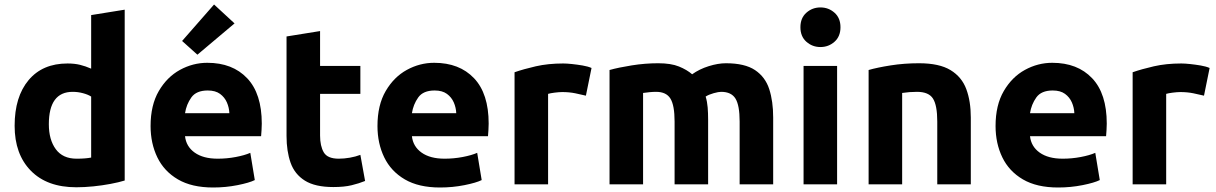

<svg xmlns="http://www.w3.org/2000/svg" viewBox="-20 -819 5404 853"><path d="M319 13Q189 13 117 -60.5Q45 -134 45 -260Q45 -389 107 -463Q169 -537 280 -537Q311 -537 335.5 -531Q360 -525 385 -514V-752L534 -776V-17Q508 -9 471 -2Q434 5 394.5 9Q355 13 319 13ZM320 -114Q360 -114 385 -119V-390Q371 -399 348.5 -405Q326 -411 303 -411Q197 -411 197 -267Q197 -198 228 -156Q259 -114 320 -114Z M927 14Q832 14 770.5 -22Q709 -58 679 -120Q649 -182 649 -259Q649 -352 685.5 -414.5Q722 -477 779.5 -508.5Q837 -540 901 -540Q1013 -540 1078 -471.5Q1143 -403 1143 -270Q1143 -257 1142 -241.5Q1141 -226 1140 -214H802Q807 -168 845 -141Q883 -114 947 -114Q988 -114 1027.5 -121.5Q1067 -129 1092 -140L1112 -19Q1088 -7 1035.5 3.5Q983 14 927 14ZM802 -316H999Q998 -341 988 -364Q978 -387 957.5 -402Q937 -417 903 -417Q852 -417 830 -386Q808 -355 802 -316ZM857 -576 789 -637 931 -799 1022 -715Z M1461 12Q1380 12 1334.5 -16.5Q1289 -45 1271 -96Q1253 -147 1253 -215V-657L1402 -681V-526H1581V-402H1402V-217Q1402 -170 1418.5 -142Q1435 -114 1485 -114Q1509 -114 1534.5 -118.5Q1560 -123 1581 -131L1602 -15Q1575 -4 1542 4Q1509 12 1461 12Z M1935 14Q1840 14 1778.5 -22Q1717 -58 1687 -120Q1657 -182 1657 -259Q1657 -352 1693.5 -414.5Q1730 -477 1787.5 -508.5Q1845 -540 1909 -540Q2021 -540 2086 -471.5Q2151 -403 2151 -270Q2151 -257 2150 -241.5Q2149 -226 2148 -214H1810Q1815 -168 1853 -141Q1891 -114 1955 -114Q1996 -114 2035.5 -121.5Q2075 -129 2100 -140L2120 -19Q2096 -7 2043.5 3.5Q1991 14 1935 14ZM1810 -316H2007Q2006 -341 1996 -364Q1986 -387 1965.5 -402Q1945 -417 1911 -417Q1860 -417 1838 -386Q1816 -355 1810 -316Z M2266 0V-498Q2306 -512 2360.5 -524.5Q2415 -537 2482 -537Q2498 -537 2521.5 -534.5Q2545 -532 2568.5 -528Q2592 -524 2608 -517L2583 -394Q2563 -399 2536 -404.5Q2509 -410 2478 -410Q2464 -410 2444.5 -407.5Q2425 -405 2415 -402V0Z M2688 0V-508Q2727 -519 2786.5 -528.5Q2846 -538 2904 -538Q2961 -538 2996.5 -523.5Q3032 -509 3055 -489Q3087 -512 3128.5 -525Q3170 -538 3205 -538Q3289 -538 3334.5 -507.5Q3380 -477 3397.5 -423Q3415 -369 3415 -297V0H3266V-279Q3266 -351 3247.5 -381Q3229 -411 3184 -411Q3172 -411 3150.5 -405Q3129 -399 3115 -390Q3122 -367 3124 -341.5Q3126 -316 3126 -287V0H2977V-279Q2977 -351 2958.5 -381Q2940 -411 2895 -411Q2881 -411 2866 -409.5Q2851 -408 2837 -406V0Z M3550 0V-526H3699V0ZM3625 -610Q3589 -610 3562.5 -633.5Q3536 -657 3536 -698Q3536 -739 3562.5 -762.5Q3589 -786 3625 -786Q3661 -786 3687.5 -762.5Q3714 -739 3714 -698Q3714 -657 3687.5 -633.5Q3661 -610 3625 -610Z M3839 0V-508Q3877 -519 3937 -528.5Q3997 -538 4063 -538Q4153 -538 4203 -507.5Q4253 -477 4273 -423Q4293 -369 4293 -297V0H4144V-279Q4144 -351 4125 -381Q4106 -411 4054 -411Q4020 -411 3988 -406V0Z M4681 14Q4586 14 4524.5 -22Q4463 -58 4433 -120Q4403 -182 4403 -259Q4403 -352 4439.5 -414.5Q4476 -477 4533.5 -508.5Q4591 -540 4655 -540Q4767 -540 4832 -471.5Q4897 -403 4897 -270Q4897 -257 4896 -241.5Q4895 -226 4894 -214H4556Q4561 -168 4599 -141Q4637 -114 4701 -114Q4742 -114 4781.5 -121.5Q4821 -129 4846 -140L4866 -19Q4842 -7 4789.5 3.5Q4737 14 4681 14ZM4556 -316H4753Q4752 -341 4742 -364Q4732 -387 4711.5 -402Q4691 -417 4657 -417Q4606 -417 4584 -386Q4562 -355 4556 -316Z M5012 0V-498Q5052 -512 5106.5 -524.5Q5161 -537 5228 -537Q5244 -537 5267.5 -534.5Q5291 -532 5314.5 -528Q5338 -524 5354 -517L5329 -394Q5309 -399 5282 -404.5Q5255 -410 5224 -410Q5210 -410 5190.5 -407.5Q5171 -405 5161 -402V0Z"/></svg>

Font: Ubuntu Sans ExtraBold
Style: Regular
Weight: 800
Designer: Dalton Maag Ltd
Foundry: Dalton Maag Ltd
Version: Version 1.006; ttfautohint (v1.8.4.7-5d5b)